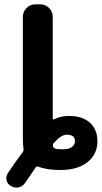

<svg xmlns="http://www.w3.org/2000/svg" viewBox="-20 -770 467 881"><path d="M269 -85Q295 -85 309.5 -95Q324 -105 324 -123Q324 -152 286 -152Q261 -152 228 -115Q221 -108 223 -100Q225 -91 234 -88Q243 -85 269 -85ZM297 -238Q358 -238 392.5 -207Q427 -176 427 -122Q427 -62 381.5 -26Q336 10 258 10Q195 10 156 -5Q148 -9 144 -2Q132 16 96 68Q85 85 66.5 89.5Q48 94 31 84Q14 75 10 57Q6 39 17 23Q49 -25 85 -73Q89 -79 88 -88Q85 -106 85 -127V-693Q85 -716 101.5 -733Q118 -750 142 -750H166Q189 -750 205.5 -733Q222 -716 222 -693V-227Q222 -224 224.5 -222.5Q227 -221 230 -223Q258 -238 297 -238Z"/></svg>

Font: Rounded Mplus 1c Bold
Style: Bold
Weight: 700
Version: Version 1.059.20150529